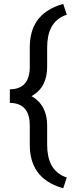

<svg xmlns="http://www.w3.org/2000/svg" viewBox="-20 -800 378 998"><path d="M327.1 122.6C250.5 97.7 225.1 31.7 225.1 -48.3V-148.9C225.1 -213.9 200.2 -269.5 143.6 -300.3C200.7 -331.1 225.1 -385.7 225.1 -451.7V-552.7C225.1 -632.8 250.5 -698.7 327.1 -723.6L308.6 -779.8C175.8 -742.2 134.8 -655.8 134.8 -552.7V-451.7C134.8 -380.9 104 -335.9 31.2 -335.9V-265.1C104.5 -265.1 134.8 -219.2 134.8 -148.9V-48.3C134.8 53.7 175.8 141.1 308.6 178.7Z"/></svg>

Font: Nahid
Style: Regular
Weight: 400
Foundry: DejaVu fonts team - Redesigned by Saber Rastikerdar
Version: Version 0.3.0